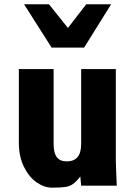

<svg xmlns="http://www.w3.org/2000/svg" viewBox="-20 -876 640 906"><path d="M69 -202.5V-550H233V-196.5Q233 -154.5 248 -134.5Q263 -114.5 295 -114.5Q328.5 -114.5 345.8 -134.5Q363 -154.5 363 -198.5V-550H526.5V-119Q526.5 -99 529 -45Q530 -28 531 0H363L359 -43Q339.5 -18.5 324.5 -7.8Q309.5 3 288.8 6.2Q268 9.5 226 9.5Q188.5 9.5 152.2 -16Q116 -41.5 92.5 -89.8Q69 -138 69 -202.5ZM93.5 -856H211L300.5 -744L387 -856H504.5L377 -651.5H223.5Z"/></svg>

Font: JuliaMono Black
Style: Regular
Weight: 900
Monospace: yes
Designer: cormullion
Foundry: corm
Version: Version 0.054; ttfautohint (v1.8.4)